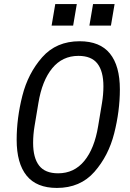

<svg xmlns="http://www.w3.org/2000/svg" viewBox="-20 -913 640 945"><path d="M62 -225Q62 -331 90 -441.5Q118 -552 187.5 -631Q257 -710 372 -710Q472 -710 521 -649.5Q570 -589 570 -473Q570 -367 542 -256.5Q514 -146 444.5 -67Q375 12 260 12Q160 12 111 -48.5Q62 -109 62 -225ZM463 -292 482 -406Q489 -448 489 -488Q489 -562 459.5 -600Q430 -638 366 -638Q287 -638 237 -577Q187 -516 169 -406L150 -292Q143 -250 143 -210Q143 -136 172.5 -98Q202 -60 266 -60Q345 -60 395 -121Q445 -182 463 -292ZM358 -893 340 -787H234L252 -893ZM544 -893 526 -787H420L438 -893Z"/></svg>

Font: iA Writer Mono V
Style: Regular
Weight: 400
Italic angle: -9.5°
Designer: Mike Abbink, Paul van der Laan, Pieter van Rosmalen
Foundry: Bold Monday
Version: Version 2.000